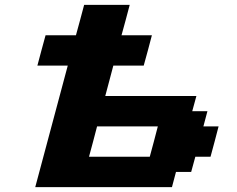

<svg xmlns="http://www.w3.org/2000/svg" viewBox="-20 -770 977 790"><path d="M125 0H687.5L704.1 -62.5H766.6L783.7 -125H846.2Q852.1 -145.5 863 -187.3Q874 -229 879.4 -250H816.9L833.5 -312.5H771L788.1 -375H413.1Q418.5 -395.5 429.7 -437.3Q440.9 -479 446.3 -500H571.3Q577.1 -520.5 588.4 -562.3Q599.6 -604 605 -625H480Q485.8 -645.5 497.1 -687.5Q508.3 -729.5 513.7 -750H326.2Q320.8 -729.5 309.6 -687.7Q298.3 -646 292.5 -625H167.5Q161.6 -604 150.4 -562.3Q139.2 -520.5 133.8 -500H258.8Q236.8 -417 191.9 -250Q147 -83 125 0ZM596.2 -125H346.2Q352.1 -145.5 363 -187.3Q374 -229 379.4 -250H629.4Q624 -229 613 -187.3Q602.1 -145.5 596.2 -125Z"/></svg>

Font: Faithful 32x
Style: SemiboldOblique
Weight: 400
Foundry: Faithful Resource Pack
Version: Version 1.0; January 27, 2023